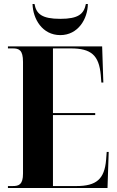

<svg xmlns="http://www.w3.org/2000/svg" viewBox="-20 -948 590 968"><path d="M284 -771C374 -771 422 -853 423 -928H413C403 -878 376 -853 284 -853C191 -853 163 -878 154 -928H144C146 -853 193 -771 284 -771ZM20 0H522L528 -182H518L515 -143C507 -45 466 -10 365 -10H247V-368H460V-378H247V-704H337C440 -704 479 -669 488 -570L491 -532H501L495 -714H20V-704H44C76 -704 96 -696 96 -636V-73C96 -17 75 -10 44 -10H20Z"/></svg>

Font: Noto Serif Display ExtraCondensed ExtraBold
Style: Regular
Weight: 800
Width: 2
Designer: Monotype Design Team
Foundry: Monotype Imaging Inc.
Version: Version 2.009